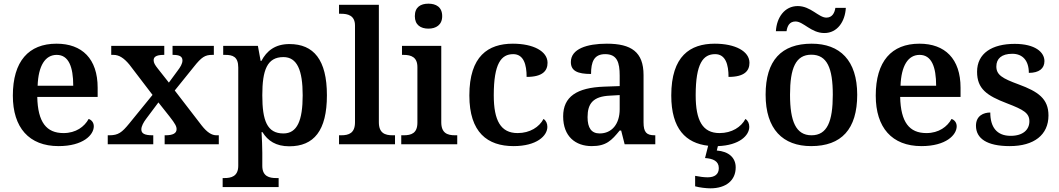

<svg xmlns="http://www.w3.org/2000/svg" viewBox="-20 -786 5768 1046"><path d="M299 10C433 10 491 -51 491 -98C491 -119 478 -133 463 -138C440 -96 394 -61 326 -61C233 -61 186 -120 183 -258H512V-308C512 -466 427 -548 288 -548C136 -548 50 -452 50 -265C50 -91 138 10 299 10ZM379 -319H185C189 -428 226 -487 289 -487C354 -487 379 -422 379 -319Z M567 0H815V-49H811C767 -49 750 -59 750 -81C750 -99 763 -121 775 -137L843 -228L904 -151C936 -110 942 -97 942 -82C942 -60 922 -49 882 -49H877V0H1172V-49H1159C1134 -49 1109 -64 1079 -102L932 -293L1036 -422C1078 -475 1097 -487 1136 -487H1145V-536H920V-487H923C953 -487 974 -481 974 -457C974 -439 963 -421 947 -400L900 -336L840 -412C824 -432 817 -444 817 -458C817 -474 828 -487 872 -487H875V-536H586V-487H599C629 -487 656 -469 685 -434L811 -269L684 -113C644 -64 624 -49 576 -49H567Z M1193 233H1498V184H1484C1449 184 1409 176 1409 118V46C1409 16 1407 -29 1405 -66H1410C1439 -19 1483 11 1556 11C1690 11 1761 -74 1761 -267C1761 -460 1689 -546 1557 -546C1479 -546 1433 -509 1404 -454H1400L1385 -536H1196V-487H1207C1247 -487 1278 -478 1278 -418V117C1278 176 1238 184 1203 184H1193ZM1524 -59C1435 -59 1409 -129 1409 -267C1409 -404 1435 -475 1524 -475C1599 -475 1629 -403 1629 -267C1629 -129 1599 -59 1524 -59Z M1827 0H2132V-49H2119C2077 -49 2044 -61 2044 -120V-760H1827V-711H1839C1873 -711 1914 -703 1914 -647V-120C1914 -61 1881 -49 1839 -49H1827Z M2314 -630C2355 -630 2389 -650 2389 -698C2389 -748 2355 -766 2314 -766C2272 -766 2240 -748 2240 -698C2240 -650 2272 -630 2314 -630ZM2166 0H2471V-49H2459C2417 -49 2384 -61 2384 -120V-536H2170V-487H2179C2220 -487 2254 -475 2254 -420V-118C2254 -60 2221 -49 2179 -49H2166Z M2778 10C2904 10 2962 -46 2962 -95C2962 -113 2955 -129 2941 -138C2918 -94 2867 -61 2800 -61C2708 -61 2670 -129 2670 -267C2670 -441 2711 -491 2776 -491C2833 -491 2849 -434 2849 -367C2936 -367 2963 -400 2963 -444C2963 -507 2885 -548 2774 -548C2640 -548 2537 -481 2537 -266C2537 -64 2636 10 2778 10Z M3204 10C3283 10 3312 -21 3356 -75H3364L3383 0H3550V-49H3547C3502 -49 3486 -65 3486 -120V-377C3486 -503 3419 -548 3286 -548C3178 -548 3090 -520 3090 -448C3090 -400 3126 -383 3200 -383C3200 -449 3216 -491 3277 -491C3342 -491 3356 -446 3356 -374V-317L3273 -314C3122 -309 3048 -259 3048 -152C3048 -42 3116 10 3204 10ZM3247 -59C3202 -59 3181 -89 3181 -148C3181 -222 3211 -261 3304 -265L3356 -268V-191C3356 -110 3313 -59 3247 -59Z M3850 240C3935 240 3988 197 3988 126C3988 73 3950 39 3885 34L3891 10C4008 6 4062 -48 4062 -95C4062 -113 4055 -129 4041 -138C4018 -94 3967 -61 3900 -61C3808 -61 3770 -129 3770 -267C3770 -441 3811 -491 3876 -491C3933 -491 3949 -434 3949 -367C4036 -367 4063 -400 4063 -444C4063 -507 3985 -548 3874 -548C3740 -548 3637 -481 3637 -266C3637 -83 3717 -6 3838 8L3821 75C3864 78 3896 91 3896 130C3896 164 3873 180 3835 180C3817 180 3791 177 3767 172V229C3791 236 3829 240 3850 240Z M4471 -606C4542 -606 4584 -669 4588 -743H4531C4527 -716 4514 -690 4482 -690C4440 -690 4397 -753 4326 -753C4254 -753 4211 -690 4207 -616H4265C4269 -643 4280 -669 4314 -669C4357 -669 4399 -606 4471 -606ZM4399 10C4564 10 4650 -82 4650 -270C4650 -457 4556 -548 4402 -548C4237 -548 4151 -457 4151 -270C4151 -82 4245 10 4399 10ZM4401 -49C4316 -49 4284 -125 4284 -270C4284 -415 4315 -488 4400 -488C4486 -488 4517 -415 4517 -270C4517 -125 4487 -49 4401 -49Z M5000 10C5134 10 5192 -51 5192 -98C5192 -119 5179 -133 5164 -138C5141 -96 5095 -61 5027 -61C4934 -61 4887 -120 4884 -258H5213V-308C5213 -466 5128 -548 4989 -548C4837 -548 4751 -452 4751 -265C4751 -91 4839 10 5000 10ZM5080 -319H4886C4890 -428 4927 -487 4990 -487C5055 -487 5080 -422 5080 -319Z M5481 10C5613 10 5692 -51 5692 -157C5692 -248 5636 -287 5530 -326C5440 -359 5408 -378 5408 -424C5408 -466 5436 -493 5495 -493C5552 -493 5585 -455 5585 -389C5641 -389 5670 -413 5670 -453C5670 -502 5619 -547 5508 -547C5385 -547 5303 -496 5303 -395C5303 -302 5356 -265 5466 -223C5557 -188 5588 -170 5588 -125C5588 -80 5554 -46 5486 -46C5409 -46 5375 -95 5375 -173C5339 -173 5297 -156 5297 -101C5297 -32 5356 10 5481 10Z"/></svg>

Font: Noto Serif Gurmukhi SemiBold
Style: Regular
Weight: 600
Designer: Vaibhav Singh and the Monotype Design Team
Foundry: Monotype Imaging Inc.
Version: Version 2.004